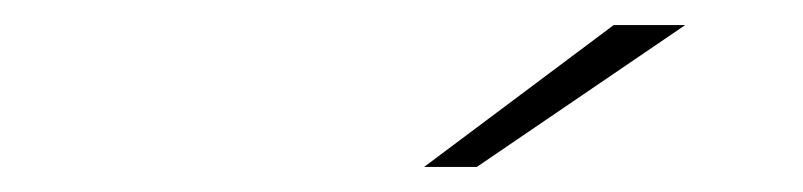

<svg xmlns="http://www.w3.org/2000/svg" viewBox="-20 -740 640 153"><path d="M318 -607 469 -720H526L360 -607Z"/></svg>

Font: Montserrat ExtraLight
Style: Italic
Weight: 200
Italic angle: -11.3°
Designer: Julieta Ulanovsky
Foundry: Julieta Ulanovsky
Version: Version 9.000; ttfautohint (v1.8.4.7-5d5b)